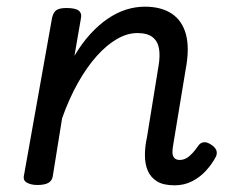

<svg xmlns="http://www.w3.org/2000/svg" viewBox="-20 -539 686 575"><path d="M503 16Q469 16 450 4Q431 -8 422.5 -28Q414 -48 414 -74Q414 -100 420 -127L455 -343Q460 -373 456 -394.5Q452 -416 436.5 -428Q421 -440 391 -440Q361 -440 330 -422Q299 -404 269.5 -371Q240 -338 213.5 -291Q187 -244 166 -185L138 -11Q136 2 125 8.5Q114 15 92 15Q73 15 60.5 8Q48 1 52 -15L136 -486Q140 -503 149.5 -509Q159 -515 179 -515Q206 -515 216 -507Q226 -499 222 -482L203 -372Q225 -409 250 -436.5Q275 -464 302 -482.5Q329 -501 357 -510Q385 -519 414 -519Q463 -519 494.5 -498Q526 -477 537 -435.5Q548 -394 536 -331L499 -107Q496 -92 496.5 -81.5Q497 -71 502.5 -65.5Q508 -60 518 -60Q529 -60 538.5 -65.5Q548 -71 557 -81Q566 -91 575 -104Q581 -112 590.5 -113Q600 -114 612 -106Q626 -97 628.5 -87Q631 -77 625 -67Q615 -48 597.5 -28.5Q580 -9 556 3.5Q532 16 503 16Z"/></svg>

Font: Playwrite ZA
Style: Regular
Weight: 400
Designer: Veronika Burian, José Scaglione
Foundry: TypeTogether
Version: Version 1.002